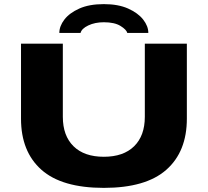

<svg xmlns="http://www.w3.org/2000/svg" viewBox="-20 -900 1008 932"><path d="M268 -740Q268 -773 292.5 -805Q317 -837 365 -858.5Q413 -880 484 -880Q554 -880 602 -858.5Q650 -837 675 -805Q700 -773 700 -740H598Q594 -756 565 -774Q536 -792 484 -792Q441 -792 408.5 -776.5Q376 -761 371 -740ZM484 12Q280 12 181 -76Q82 -164 82 -324V-688H285V-333Q285 -241 337 -190Q389 -139 484 -139Q579 -139 631 -190Q683 -241 683 -333V-688H887V-324Q887 -164 787.5 -76Q688 12 484 12Z"/></svg>

Font: Archivo Expanded ExtraBold
Style: Regular
Weight: 800
Width: 7
Designer: Hector Gatti
Foundry: Omnibus-Type
Version: Version 2.001; ttfautohint (v1.8.3)